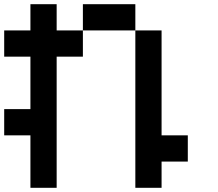

<svg xmlns="http://www.w3.org/2000/svg" viewBox="-20 -895 1040 915"><path d="M0 -250V-375H125V-625H0V-750H125V-875H250V-750H375V-625H250V0H125V-250ZM750 -250H875V-125H750V0H625V-750H750ZM375 -750V-875H625V-750Z"/></svg>

Font: GalmuriMono7 Regular
Style: Regular
Weight: 400
Designer: Lee Minseo (quiple)
Version: Version 2.399;hotconv 1.1.1;makeotfexe 2.6.0 DEVELOPMENT